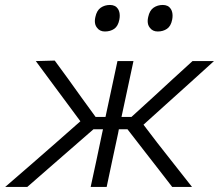

<svg xmlns="http://www.w3.org/2000/svg" viewBox="-52 -736 862 756"><path d="M-31.5 0Q19 -43.5 69 -87Q118.5 -130.5 168 -173.5L264.5 -258.5L216 -324Q184 -367 152.8 -409.2Q121.5 -451.5 89 -495.5L163.5 -497.5Q190 -462 216.2 -425.5Q242.5 -389 268.5 -352.5L324.5 -275.5H363.5V-276Q376.5 -336 387.5 -388Q398.5 -440 410.5 -495.5H473.5Q461.5 -440 450.5 -388Q439.5 -336 426.5 -276V-275.5H465.5L550 -352.5Q589 -388.5 628.2 -424.5Q667.5 -460.5 706 -495.5H790.5Q742.5 -452 695 -409Q647 -366 600 -323.5L513 -245L567.5 -173.5Q601.5 -130.5 635.5 -87Q669.5 -43.5 704 0H626Q598 -35.5 571.5 -70.5Q544.5 -105 517 -140.5L450 -227H416L413 -211Q400.5 -154 390 -104Q379.5 -54 368 0H305Q316.5 -54 327.5 -104Q338 -154 350 -211L353.5 -227H316L215.5 -139.5Q175.5 -104.5 135.5 -69.8Q95.5 -35 55.5 0ZM569 -612Q548.5 -612 537.5 -627.5Q529.5 -637.5 529.5 -653Q529.5 -660.5 531.5 -669Q537 -695 552.8 -705.8Q568.5 -716.5 589 -716.5Q610.5 -716.5 620.5 -701Q627.5 -690 627.5 -674Q627.5 -667 626 -659Q621 -633 605.5 -622.5Q590 -612 569 -612ZM361 -612Q340.5 -612 329.5 -627.5Q321.5 -637.5 321.5 -653Q321.5 -660.5 323.5 -669Q329 -695 344.8 -705.8Q360.5 -716.5 381 -716.5Q402.5 -716.5 412.5 -701Q419.5 -690 419.5 -674Q419.5 -667 418 -659Q413 -633 397.8 -622.5Q382.5 -612 361 -612Z"/></svg>

Font: Heraclito Light
Style: Italic
Weight: 300
Italic angle: -12°
Designer: Kostas Bartsokas (font) & Cristiano Sobral (main changes)
Foundry: Kostas Bartsokas (font) & Cristiano Sobral (main changes)
Version: Version 1.00;July 8, 2020;FontCreator 13.0.0.2655 64-bit